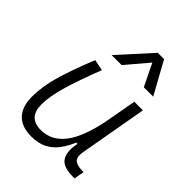

<svg xmlns="http://www.w3.org/2000/svg" viewBox="-227 -913 1040 1040"><g transform="rotate(45 293.0 -392.5)"><path d="M198.2 10.3Q126 10.3 87.9 -29.5Q49.8 -69.3 49.8 -145Q49.8 -224.6 76.4 -315.2Q103 -405.8 152.3 -527.3L216.3 -514.6Q166 -385.3 140.9 -298.8Q115.7 -212.4 115.7 -150.9Q115.7 -50.8 211.9 -50.8Q293.5 -50.8 347.4 -122.1Q401.4 -193.4 429.7 -341.3L461.4 -517.6H527.3L458 -126.5Q451.7 -88.4 466.1 -72Q480.5 -55.7 523.4 -53.7H536.6L525.9 4.9H514.6Q436.5 4.9 413.6 -32.5Q390.6 -69.8 405.3 -138.7H395.5Q377.4 -96.2 352.8 -62.5Q328.1 -28.8 291 -9.3Q253.9 10.3 198.2 10.3ZM412.1 -794.9 514.2 -609.4H442.4L380.4 -736.8L272.5 -609.4H195.8L363.8 -794.9Z"/></g></svg>

Font: Cascadia Mono Light
Style: Italic
Weight: 300
Italic angle: -10°
Monospace: yes
Designer: Aaron Bell
Foundry: Saja Typeworks
Version: Version 2404.023; ttfautohint (v1.8.4)